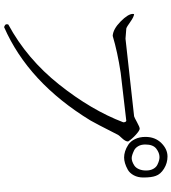

<svg xmlns="http://www.w3.org/2000/svg" viewBox="31 -830 857 960"><g transform="rotate(90 460.0 -350.5)"><path d="M768 -542Q753 -542 737 -547Q721 -552 704 -563Q687 -574 676 -596.5Q665 -619 665 -649Q665 -697 695.5 -728Q726 -759 763 -759Q796 -759 824 -741.5Q852 -724 860 -700Q868 -679 868 -638Q868 -611 857 -590.5Q846 -570 829 -560.5Q812 -551 796.5 -546.5Q781 -542 768 -542ZM703 -648Q703 -627 711.5 -612.5Q720 -598 732.5 -592Q745 -586 754.5 -583Q764 -580 771 -580Q779 -580 788 -583Q797 -586 808 -593Q819 -600 826 -615.5Q833 -631 833 -652Q833 -673 825 -687.5Q817 -702 805 -708Q793 -714 783.5 -716.5Q774 -719 766 -719Q745 -719 724 -703Q703 -687 703 -648ZM160 -485Q126 -487 88 -524.5Q50 -562 50 -586Q50 -590 51 -592Q65 -591 90 -573Q115 -555 123 -553L174 -549L562 -592Q567 -593 591.5 -606.5Q616 -620 624 -620Q633 -620 654.5 -600.5Q676 -581 688 -562Q688 -549 672 -532Q656 -515 655 -512Q594 -392 583 -374Q393 -63 116 58Q102 53 102 47Q101 44 103 37Q275 -56 403 -217Q531 -378 592 -538Q592 -550 585 -553L345 -525Q240 -509 160 -485Z"/></g></svg>

Font: cwTeXMing
Style: Medium
Weight: 500
Version: Version 1.17